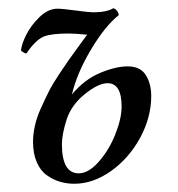

<svg xmlns="http://www.w3.org/2000/svg" viewBox="-20 -445 434 468"><path d="M291 -283.2Q322.3 -283.2 335.4 -262Q348.6 -240.7 348.6 -210.9Q348.6 -158.7 321.3 -108.6Q293.9 -58.6 250.2 -27.8Q206.5 2.9 161.1 2.9Q142.6 2.9 126.2 -2Q109.9 -6.8 94.2 -17.8Q78.6 -28.8 69.6 -49.8Q60.5 -70.8 60.5 -99.6Q60.5 -118.2 65.2 -138.9Q69.8 -159.7 80.1 -182.1Q90.3 -204.6 99.1 -222.2Q107.9 -239.7 124 -263.9Q140.1 -288.1 148.2 -299.6Q156.2 -311 173.1 -334Q189.9 -356.9 192.4 -360.4Q163.1 -363.3 147.5 -363.3Q106.4 -363.3 87.9 -356.4Q67.4 -348.6 44.9 -315.4Q43.5 -313 34.2 -319.3Q30.8 -321.3 31.2 -322.3Q32.7 -337.4 43.9 -360.1Q55.2 -382.8 76.2 -403.3Q97.2 -423.8 120.1 -423.8Q131.8 -423.8 164.6 -419.4Q197.3 -415 207 -415Q239.7 -415 255.9 -424.8Q260.7 -424.3 265.1 -418.7Q269.5 -413.1 269.5 -408.2Q235.8 -381.3 201.7 -324Q167.5 -266.6 155.3 -214.8Q186 -251.5 224.1 -267.3Q262.2 -283.2 291 -283.2ZM242.2 -242.2Q219.7 -242.2 187 -215.8Q154.3 -189.5 142.6 -154.3Q130.9 -117.2 130.9 -93.8Q130.9 -22.5 171.9 -22.5Q195.8 -22.5 220.9 -51Q246.1 -79.6 261.2 -117.9Q276.4 -156.2 276.4 -185.5Q276.4 -242.2 242.2 -242.2Z"/></svg>

Font: Crimson
Style: Italic
Weight: 400
Italic angle: -11°
Version: Version 0.8